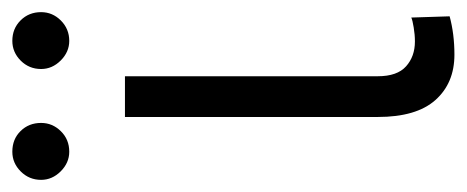

<svg xmlns="http://www.w3.org/2000/svg" viewBox="-277 -510 761 313"><g transform="rotate(-90 103.5 -353.5)"><path d="M135.7 -530.3V-118.2Q135.7 -86.4 151.9 -72Q168 -57.6 192.4 -57.6Q203.6 -57.6 215.3 -59.6Q227.1 -61.5 231.4 -63.5L233.4 -1Q204.6 6.8 170.9 6.8Q124.5 6.8 96.9 -24.2Q69.3 -55.2 69.3 -118.2V-530.3ZM-33.2 -667Q-33.2 -686.5 -19.5 -700.2Q-5.9 -713.9 12.7 -713.9Q33.2 -713.9 46.4 -700.4Q59.6 -687 59.6 -667Q59.6 -648.4 46.1 -634.8Q32.7 -621.1 12.7 -621.1Q-5.4 -621.1 -19.3 -635Q-33.2 -648.9 -33.2 -667ZM147.5 -667Q147.5 -686.5 161.1 -700.2Q174.8 -713.9 193.4 -713.9Q213.4 -713.9 226.8 -700.4Q240.2 -687 240.2 -667Q240.2 -648.4 226.6 -634.8Q212.9 -621.1 193.4 -621.1Q175.3 -621.1 161.4 -635Q147.5 -648.9 147.5 -667Z"/></g></svg>

Font: Pretendard GOV Light
Style: Regular
Weight: 300
Designer: Base glyphs from Inter by Rasmus Andersson; Hangeul glyphs from Noto Sans CJK(Source Han Sans) by Jang Soo-young and Kan
Foundry: Kil Hyung-jin
Version: Version 1.309